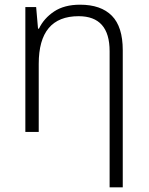

<svg xmlns="http://www.w3.org/2000/svg" viewBox="-20 -562 636 818"><path d="M447 236V-344Q447 -493 315 -493Q145 -493 145 -290V0H88V-532H134L142 -440H146Q167 -484 210.5 -513Q254 -542 321 -542Q410 -542 456.5 -495Q503 -448 503 -348V236Z"/></svg>

Font: Noto Sans Light
Style: Regular
Weight: 300
Designer: Monotype Design Team
Foundry: Monotype Imaging Inc.
Version: Version 2.007